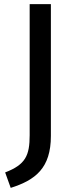

<svg xmlns="http://www.w3.org/2000/svg" viewBox="-20 -764 369 932"><path d="M227 -744H124V-108C124 -9 104 35 5 73L32 148C152 110 227 52 227 -104Z"/></svg>

Font: Glow Sans SC Normal Medium
Style: Regular
Weight: 600
Designer: Ryoko NISHIZUKA (kana, bopomofo & ideographs); Paul D. Hunt (Latin, Greek & Cyrillic); Sandoll Communications, Soo-young
Version: Version 0.93